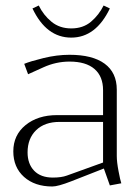

<svg xmlns="http://www.w3.org/2000/svg" viewBox="-20 -676 510 704"><path d="M99.1 -645 122.1 -655.8Q139.2 -620.6 168.9 -596.2Q198.7 -571.8 241.2 -571.8Q284.7 -571.8 313.7 -596.4Q342.8 -621.1 359.9 -655.8L382.8 -645Q331.5 -538.1 241.2 -538.1Q149.9 -538.1 99.1 -645ZM234.9 -475.1Q319.3 -475.1 363.8 -442.4Q408.2 -409.7 408.2 -347.2V-104Q408.2 -82 414.6 -48.6Q420.9 -15.1 424.8 -3.9L382.8 3.9L360.8 -58.1L241.2 -11.2Q192.4 7.8 171.9 7.8Q107.4 7.8 68.1 -27.3Q28.8 -62.5 28.8 -121.1Q28.8 -180.7 73.7 -217.3Q118.7 -253.9 189 -253.9H357.9V-345.2Q357.9 -396 326.4 -423.1Q294.9 -450.2 234.9 -450.2Q185.5 -450.2 139.2 -429.2L83 -403.8L68.8 -441.9Q90.8 -451.2 139.6 -463.1Q188.5 -475.1 234.9 -475.1ZM357.9 -229H198.2Q143.6 -229 112.3 -198.5Q81.1 -168 81.1 -117.2Q81.1 -75.2 105.2 -50Q129.4 -24.9 173.8 -24.9Q205.1 -24.9 225.1 -32.2L357.9 -80.1Z"/></svg>

Font: Resagokr
Style: Light
Weight: 300
Designer: gluk
Foundry: gluk
Version: Version 0.95